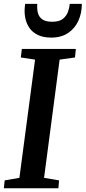

<svg xmlns="http://www.w3.org/2000/svg" viewBox="-24 -1004 456 1024"><path d="M-3.5 0 1 -42 79.5 -55.5 163 -686 87 -697.5 92.5 -743H380.5L376 -697.5L294 -686L211 -55.5L291 -42L287.5 0ZM250.5 -803.5Q206.5 -803.5 178 -817.5Q149.5 -831.5 133.8 -854Q118 -876.5 112 -903Q106 -929.5 107.5 -955Q108 -962.5 108.5 -969.8Q109 -977 110 -983.5H175Q172.5 -956.5 178.2 -934.8Q184 -913 202 -900.5Q220 -888 255 -888Q292.5 -888 311.8 -903.8Q331 -919.5 338.8 -941.8Q346.5 -964 348 -983.5H412.5Q412.5 -933.5 393.8 -892.8Q375 -852 338.8 -827.8Q302.5 -803.5 250.5 -803.5Z"/></svg>

Font: Merriweather 28pt SemiBold
Style: Italic
Weight: 600
Italic angle: -7.8°
Version: Version 2.101